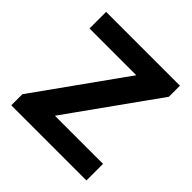

<svg xmlns="http://www.w3.org/2000/svg" viewBox="-160 -726 858 858"><g transform="rotate(45 269.0 -297.5)"><path d="M31 0V-70L347.5 -513L349.5 -490H35.5V-595H502V-525L185.5 -82L183 -105H506V0Z"/></g></svg>

Font: Encode Sans SC Condensed Thin SemiBold
Style: Regular
Weight: 600
Version: Version 3.002